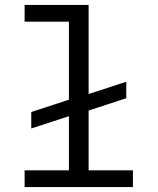

<svg xmlns="http://www.w3.org/2000/svg" viewBox="-20 -760 640 780"><path d="M80 -68H260V-288L107 -238V-305L260 -355V-672H80V-740H340V-378L493 -428V-361L340 -311V-68H520V0H80Z"/></svg>

Font: Lilex
Style: Regular
Weight: 400
Monospace: yes
Designer: Mike Abbink, Paul van der Laan, Pieter van Rosmalen, Mikhael Khrustik
Foundry: Mikhael Khrustik
Version: Version 2.510